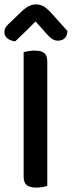

<svg xmlns="http://www.w3.org/2000/svg" viewBox="-24 -843 325 869"><path d="M190 -2Q183 1 169.5 3.5Q156 6 141 6Q110 6 96.5 -5.5Q83 -17 83 -44V-607Q91 -609 104.5 -611.5Q118 -614 133 -614Q162 -614 176 -603Q190 -592 190 -564ZM137 -746Q118 -727 94.5 -703.5Q71 -680 45 -656Q24 -658 10 -669Q-4 -680 -4 -697Q-4 -712 4 -722.5Q12 -733 28 -747L79 -796Q109 -823 138 -823Q157 -823 171 -815.5Q185 -808 200 -793L281 -703Q281 -682 269.5 -670.5Q258 -659 238 -659Q224 -659 212.5 -666.5Q201 -674 184 -693Z"/></svg>

Font: Baloo Paaji 2 Medium
Style: Regular
Weight: 500
Designer: Shuchita Grover, Noopur Datye and Ek Type
Foundry: Ek Type
Version: Version 1.640;hotconv 1.0.111;makeotfexe 2.5.65597; ttfautoh